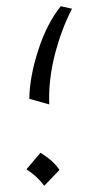

<svg xmlns="http://www.w3.org/2000/svg" viewBox="-20 -587 277 616"><path d="M74 -270Q75 -340 102.5 -425.5Q130 -511 175 -567L211 -559Q176 -491 155.5 -410Q135 -329 138 -252ZM65 -44 110 -97Q132 -83 145 -71.5Q158 -60 171 -42L122 9Q107 -10 96 -20Q85 -30 65 -44Z"/></svg>

Font: FiraGO Light
Style: Italic
Weight: 300
Italic angle: -8°
Designer: bBox Type GmbH
Foundry: bBox Type GmbH
Version: Version 1.001